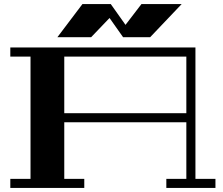

<svg xmlns="http://www.w3.org/2000/svg" viewBox="-20 -930 1103 950"><path d="M1046 -45V0H803V-45H902V-325H298V-45H397V0H31V-45H131V-650H31V-695H947V-45ZM902 -370V-650H298V-370ZM723 -746H589L522 -841L431 -746H264L388 -910H528L601 -807L680 -910H879Z"/></svg>

Font: Geostar Fill
Style: Regular
Weight: 400
Designer: Joe Prince
Foundry: Joe Prince
Version: Version 1.002